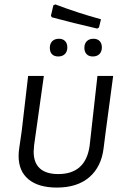

<svg xmlns="http://www.w3.org/2000/svg" viewBox="-20 -841 570 867"><path d="M457 -244 448 -173Q438 -88 383.5 -41Q329 6 237 6Q154 6 109 -31Q64 -68 64 -137Q64 -154 67 -173L78 -249L107 -498H178L134 -185Q132 -165 132 -156Q132 -106 160 -80.5Q188 -55 243 -55Q368 -55 385 -185L420 -498H491ZM214 -763 210 -770 221 -817 230 -821Q333 -782 436 -754L427 -717L419 -712Q309 -737 214 -763ZM205 -625Q205 -644 216 -655Q227 -666 246 -666Q264 -666 274 -655.5Q284 -645 284 -627Q284 -608 273 -597Q262 -586 243 -586Q225 -586 215 -596Q205 -606 205 -625ZM361 -625Q361 -644 372 -655Q383 -666 402 -666Q420 -666 430 -655.5Q440 -645 440 -627Q440 -608 429 -597Q418 -586 399 -586Q381 -586 371 -596.5Q361 -607 361 -625Z"/></svg>

Font: Alegreya Sans SC
Style: Italic
Weight: 400
Italic angle: -7°
Designer: Juan Pablo del Peral
Foundry: Huerta Tipografica
Version: Version 2.008; ttfautohint (v1.6)